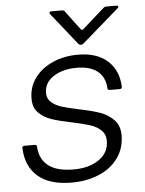

<svg xmlns="http://www.w3.org/2000/svg" viewBox="-54 -807 652 861"><g transform="rotate(-5 271.5 -376.5)"><path d="M27 -163Q27 -173 37 -173H83Q93 -173 93 -163Q96 -108 134 -78Q172 -48 248 -48Q318 -48 362.5 -79Q407 -110 407 -163Q407 -193 387 -211.5Q367 -230 338 -239Q309 -248 258 -259Q203 -270 168.5 -281.5Q134 -293 110.5 -316.5Q87 -340 87 -380Q87 -434 117.5 -474.5Q148 -515 199 -537Q250 -559 311 -559Q396 -559 444 -516Q492 -473 495 -399Q495 -389 485 -389H440Q430 -389 430 -399Q427 -449 393.5 -475Q360 -501 301 -501Q238 -501 196 -474Q154 -447 154 -400Q154 -374 172.5 -358Q191 -342 218.5 -333.5Q246 -325 293 -315Q352 -303 388 -290.5Q424 -278 449.5 -252Q475 -226 475 -182Q475 -124 443.5 -80Q412 -36 357 -13Q302 10 235 10Q135 10 82.5 -35.5Q30 -81 27 -163ZM317 -608 203 -751Q201 -753 201 -757Q201 -763 209 -763H257Q266 -763 270 -757L333 -673Q339 -664 347 -672L444 -758Q449 -763 456 -763H502Q509 -763 510.5 -759Q512 -755 507 -751L341 -607Q336 -602 329 -602Q322 -602 317 -608Z"/></g></svg>

Font: Open Sauce Two Light Italic
Style: Regular
Weight: 300
Italic angle: -10°
Designer: Alfredo Marco Pradil
Foundry: Creative Sauce Fz LLC
Version: Version 1.477